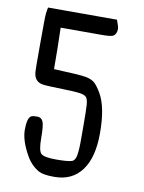

<svg xmlns="http://www.w3.org/2000/svg" viewBox="-86 -824 665 884"><g transform="rotate(10 247.0 -382.5)"><path d="M139.6 -682.6Q142.6 -585.9 142.6 -489.3Q267.6 -484.4 293.9 -479Q320.3 -473.6 335 -460.9Q349.6 -447.3 367.2 -417Q402.3 -356.4 402.3 -235.4V-234.4Q402.3 -121.1 357.4 -61Q312.5 -1 230.5 -1Q229.5 -1 227.5 -1H226.6Q177.7 -1 156.2 -12.7Q118.2 -34.2 94.7 -77.1Q58.6 -141.6 58.6 -191.4Q58.6 -247.1 77.1 -256.8Q85 -260.7 104.5 -260.7Q124 -260.7 131.8 -243.2Q139.6 -225.6 139.6 -166.5Q139.6 -107.4 153.8 -94.2Q168 -81.1 223.6 -81.1Q279.3 -81.1 297.9 -87.4Q316.4 -93.8 319.3 -135.7Q321.3 -153.3 321.3 -179.7V-244.1Q321.3 -329.1 319.3 -354Q317.4 -378.9 309.6 -388.2Q301.8 -397.5 278.8 -400.9Q255.9 -404.3 210.9 -405.3Q127 -407.2 105.5 -410.2Q84 -413.1 72.8 -426.8Q61.5 -440.4 60.5 -463.9Q59.6 -487.3 59.6 -499Q59.6 -510.7 59.6 -528.3Q59.6 -545.9 59.6 -593.8Q59.6 -717.8 61.5 -734.4Q63.5 -751 66.4 -763.7Q227.5 -763.7 388.7 -763.7Q400.4 -732.4 400.4 -722.7Q400.4 -698.2 384.8 -688.5Q373 -682.6 332 -682.6Q236.3 -682.6 139.6 -682.6Z"/></g></svg>

Font: Semi-Sweet
Style: Book
Weight: 400
Designer: Walter E Stewart
Version: 0.5